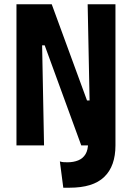

<svg xmlns="http://www.w3.org/2000/svg" viewBox="-20 -680 617 898"><path d="M276 198 260 75Q269 78 278 78.5Q287 79 296 79Q324 79 346 70Q368 61 380 41Q392 21 392 -12V-50H520V0Q520 48 507 85Q494 122 467.5 147.5Q441 173 400.5 185.5Q360 198 304 198Q299 198 292 198Q285 198 276 198ZM57 0V-660H222L387 -210H399L390 -660H520V0H360L189 -468H177L186 0Z"/></svg>

Font: Bricolage Grotesque Condensed
Style: Bold
Weight: 700
Width: 3
Designer: Mathieu Triay
Foundry: Atelier Triay
Version: Version 1.001;gftools[0.9.33.dev8+g029e19f]